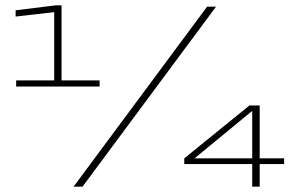

<svg xmlns="http://www.w3.org/2000/svg" viewBox="-20 -699 1123 719"><path d="M40.5 -375H353V-398H210.5V-679H189L38.5 -660.5V-637L183 -653.5V-398H40.5ZM255.5 0H289L789 -674H755.5ZM924.5 0H952.5V-84.5H1044V-106H952.5V-304H914L670 -106V-84.5H924.5ZM708.5 -106 923 -282.5H924.5V-106Z"/></svg>

Font: Anybody Expanded ExtraLight
Style: Regular
Weight: 250
Width: 7
Version: Version 1.113;gftools[0.9.25]